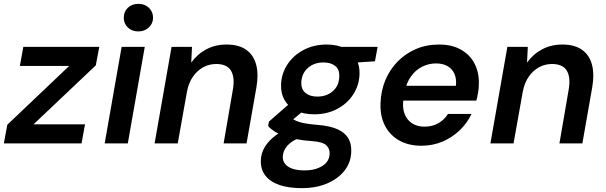

<svg xmlns="http://www.w3.org/2000/svg" viewBox="-31 -744 3145 996"><path d="M-11 0 7 -97 328 -402H72L90 -501H484L466 -405L143 -99H410L392 0Z M512 0 600 -501H720L632 0ZM687 -581Q653 -581 632 -601.5Q611 -622 611 -652Q611 -683 632 -703.5Q653 -724 687 -724Q720 -724 741.5 -703.5Q763 -683 763 -652Q763 -622 741 -601.5Q719 -581 687 -581Z M771 0 859 -501H965L961 -419Q992 -463 1039 -488Q1086 -513 1144 -513Q1208 -513 1246.5 -485.5Q1285 -458 1298 -408Q1311 -358 1299 -290L1248 0H1129L1177 -279Q1188 -342 1167.5 -377Q1147 -412 1090 -412Q1054 -412 1023 -395Q992 -378 970 -346.5Q948 -315 939 -269L891 0Z M1534 232Q1468 232 1420 216Q1372 200 1346.5 168Q1321 136 1322 89Q1323 50 1343.5 17Q1364 -16 1401 -43Q1438 -70 1491 -90L1533 -33Q1483 -15 1460 11.5Q1437 38 1436 68Q1435 91 1449 107.5Q1463 124 1488.5 132Q1514 140 1549 140Q1604 140 1641 117Q1678 94 1679 53Q1680 27 1661.5 9.5Q1643 -8 1587 -12Q1541 -15 1504 -22.5Q1467 -30 1439.5 -40Q1412 -50 1392 -63Q1372 -76 1360 -90L1364 -113L1484 -218L1567 -189L1431 -76L1471 -137Q1483 -129 1494.5 -122.5Q1506 -116 1522 -111Q1538 -106 1561 -102.5Q1584 -99 1617 -96Q1682 -91 1721 -73Q1760 -55 1776.5 -25.5Q1793 4 1791 42Q1790 97 1757.5 139.5Q1725 182 1667.5 207Q1610 232 1534 232ZM1599 -151Q1542 -151 1503 -171Q1464 -191 1444.5 -226Q1425 -261 1427 -305Q1429 -363 1460.5 -410.5Q1492 -458 1545 -485.5Q1598 -513 1663 -513Q1720 -513 1759 -492.5Q1798 -472 1817 -437.5Q1836 -403 1834 -359Q1832 -301 1801 -253.5Q1770 -206 1717.5 -178.5Q1665 -151 1599 -151ZM1615 -243Q1664 -243 1696 -271.5Q1728 -300 1729 -347Q1731 -383 1708.5 -401.5Q1686 -420 1647 -420Q1598 -420 1566 -391.5Q1534 -363 1532 -316Q1531 -281 1553.5 -262Q1576 -243 1615 -243ZM1729 -414 1720 -501H1928L1914 -426Z M2155 12Q2088 12 2039.5 -15.5Q1991 -43 1965.5 -93Q1940 -143 1943 -210Q1945 -273 1968 -328Q1991 -383 2031.5 -424.5Q2072 -466 2126.5 -489.5Q2181 -513 2247 -513Q2314 -513 2361 -486Q2408 -459 2431.5 -412.5Q2455 -366 2453 -307Q2453 -286 2449 -263Q2445 -240 2440 -222H2029L2043 -299H2334Q2338 -336 2326 -362Q2314 -388 2289.5 -401.5Q2265 -415 2231 -415Q2194 -415 2160 -398.5Q2126 -382 2101.5 -348.5Q2077 -315 2068 -265L2063 -236Q2055 -192 2066 -158.5Q2077 -125 2104 -106Q2131 -87 2171 -87Q2213 -87 2244 -105.5Q2275 -124 2293 -153H2415Q2393 -106 2354 -68.5Q2315 -31 2264.5 -9.5Q2214 12 2155 12Z M2513 0 2601 -501H2707L2703 -419Q2734 -463 2781 -488Q2828 -513 2886 -513Q2950 -513 2988.5 -485.5Q3027 -458 3040 -408Q3053 -358 3041 -290L2990 0H2871L2919 -279Q2930 -342 2909.5 -377Q2889 -412 2832 -412Q2796 -412 2765 -395Q2734 -378 2712 -346.5Q2690 -315 2681 -269L2633 0Z"/></svg>

Font: DM Sans 17pt SemiBold
Style: Italic
Weight: 600
Italic angle: -10°
Version: Version 4.004;gftools[0.9.30]